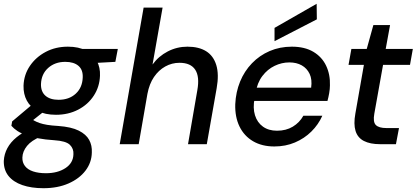

<svg xmlns="http://www.w3.org/2000/svg" viewBox="-50 -760 2196 1012"><path d="M179 232Q115 232 67.5 215.5Q20 199 -5.5 167Q-31 135 -30 88Q-28 52 -11 20.5Q6 -11 38 -37Q70 -63 117 -84L165 -40Q116 -20 92.5 9Q69 38 68 70Q67 96 81.5 115Q96 134 124.5 143.5Q153 153 192 153Q254 153 295 126Q336 99 337 53Q339 24 318.5 3.5Q298 -17 235 -21Q188 -24 151.5 -31Q115 -38 88 -47.5Q61 -57 42 -69.5Q23 -82 10 -97L14 -120L128 -216L201 -188L78 -90L106 -139Q118 -131 130.5 -124Q143 -117 159 -111.5Q175 -106 198.5 -102Q222 -98 258 -96Q326 -91 365 -71.5Q404 -52 420 -22.5Q436 7 434 44Q433 97 400.5 139.5Q368 182 311 207Q254 232 179 232ZM245 -155Q188 -155 149 -175Q110 -195 91.5 -229.5Q73 -264 74 -308Q76 -366 107.5 -412.5Q139 -459 191 -486.5Q243 -514 308 -514Q365 -514 403.5 -493.5Q442 -473 460.5 -438.5Q479 -404 477 -361Q475 -303 444.5 -256Q414 -209 362 -182Q310 -155 245 -155ZM259 -234Q314 -234 349 -266Q384 -298 386 -351Q388 -392 363.5 -413Q339 -434 294 -434Q240 -434 204 -402Q168 -370 166 -317Q165 -277 189.5 -255.5Q214 -234 259 -234ZM375 -424 364 -502H571L558 -434Z M581 0 707 -720H807L754 -420Q786 -464 834.5 -489Q883 -514 938 -514Q998 -514 1036.5 -490Q1075 -466 1090 -417Q1105 -368 1092 -295L1040 0H941L990 -284Q1003 -356 979 -392.5Q955 -429 896 -429Q856 -429 821 -409.5Q786 -390 761.5 -354Q737 -318 727 -265L681 0Z M1396 12Q1331 12 1284 -15.5Q1237 -43 1212.5 -93Q1188 -143 1190 -211Q1193 -275 1215.5 -330Q1238 -385 1278 -426.5Q1318 -468 1371.5 -491Q1425 -514 1488 -514Q1556 -514 1601.5 -487Q1647 -460 1669 -413.5Q1691 -367 1689 -310Q1689 -291 1685 -268.5Q1681 -246 1676 -228H1265L1277 -298H1590Q1596 -341 1582 -370.5Q1568 -400 1540.5 -415.5Q1513 -431 1475 -431Q1435 -431 1397.5 -413Q1360 -395 1333 -359.5Q1306 -324 1297 -270L1292 -242Q1282 -191 1294 -152.5Q1306 -114 1336 -92.5Q1366 -71 1410 -71Q1458 -71 1493.5 -92.5Q1529 -114 1549 -150H1649Q1628 -103 1591 -66.5Q1554 -30 1504.5 -9Q1455 12 1396 12ZM1397 -543V-613L1619 -740L1620 -658Z M1954 0Q1901 0 1868 -17Q1835 -34 1824 -70Q1813 -106 1823 -161L1868 -418H1787L1802 -502H1883L1918 -628H2006L1983 -502H2126L2111 -418H1969L1923 -161Q1915 -117 1931 -101Q1947 -85 1987 -85H2053L2037 0Z"/></svg>

Font: DM Sans 16pt Medium
Style: Italic
Weight: 500
Italic angle: -10°
Version: Version 4.004;gftools[0.9.30]